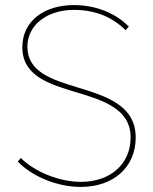

<svg xmlns="http://www.w3.org/2000/svg" viewBox="-20 -729 605 757"><path d="M298 8C428 8 515 -70 515 -187C515 -314 398 -350 287 -384C185 -415 88 -445 88 -545C88 -629 164 -690 271 -690C354 -690 422 -663 475 -610L488 -624C436 -678 356 -709 272 -709C150 -709 68 -643 68 -543C68 -430 172 -398 278 -366C386 -334 495 -300 495 -187C495 -83 416 -12 299 -12C214 -12 118 -51 62 -106L50 -92C108 -32 207 8 298 8Z"/></svg>

Font: Fixel Text Thin
Style: Regular
Weight: 100
Width: 4
Designer: AlfaBravo + MacPaw
Foundry: Kyrylo Tkachov, Marchela Mozhyna, Serhii Makarenko, Maria Weinstein, Zakhar Kryvoshyya
Version: Version 1.211